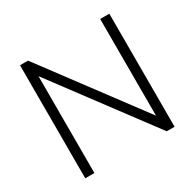

<svg xmlns="http://www.w3.org/2000/svg" viewBox="-154 -871 1051 1037"><g transform="rotate(-30 371.5 -352.5)"><path d="M93 0V-705H143L593 -102V-705H650V0H601L150 -604V0Z"/></g></svg>

Font: Winston Light
Style: Regular
Weight: 300
Designer: Original fonts by Vernon Adams / Changes by Cristiano Sobral
Foundry: Original fonts by Vernon Adams / Changes by Cristiano Sobral
Version: Version 2.503;July 17, 2020;FontCreator 13.0.0.2655 64-bit